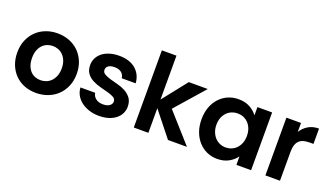

<svg xmlns="http://www.w3.org/2000/svg" viewBox="-68 -1230 2985 1730"><g transform="rotate(20 1424.5 -365.5)"><path d="M604 -277Q604 -212 581.5 -159Q559 -106 520 -68.5Q481 -31 428 -11Q375 9 315 9Q255 9 203.5 -11Q152 -31 114.5 -68.5Q77 -106 55.5 -159Q34 -212 34 -277Q34 -343 56 -395.5Q78 -448 116.5 -485.5Q155 -523 207 -543Q259 -563 319 -563Q379 -563 431 -543Q483 -523 521.5 -485.5Q560 -448 582 -395.5Q604 -343 604 -277ZM176 -277Q176 -236 187 -205Q198 -174 217 -153.5Q236 -133 261.5 -123Q287 -113 315 -113Q343 -113 369 -123Q395 -133 415 -153.5Q435 -174 447.5 -205Q460 -236 460 -277Q460 -319 448 -349.5Q436 -380 416 -400.5Q396 -421 370.5 -431Q345 -441 317 -441Q289 -441 263.5 -431Q238 -421 218.5 -400.5Q199 -380 187.5 -349.5Q176 -319 176 -277Z M1137 -158Q1137 -122 1122 -91.5Q1107 -61 1078.5 -38.5Q1050 -16 1010 -3.5Q970 9 919 9Q867 9 823.5 -5.5Q780 -20 748 -44.5Q716 -69 697.5 -102.5Q679 -136 677 -175H818Q822 -143 849 -122Q876 -101 918 -101Q960 -101 981.5 -117.5Q1003 -134 1003 -158Q1003 -183 980 -196Q957 -209 922 -218.5Q887 -228 846.5 -238.5Q806 -249 771 -267Q736 -285 713 -315.5Q690 -346 690 -397Q690 -431 705 -461.5Q720 -492 748 -514.5Q776 -537 817 -550Q858 -563 909 -563Q1010 -563 1068 -513Q1126 -463 1132 -380H998Q995 -412 971 -432Q947 -452 905 -452Q866 -452 846 -437.5Q826 -423 826 -399Q826 -374 849 -360.5Q872 -347 906 -337Q940 -327 980 -317Q1020 -307 1054.5 -288.5Q1089 -270 1112.5 -239.5Q1136 -209 1137 -158Z M1252 -740H1392V-319L1578 -554H1760L1516 -276L1762 0H1580L1392 -236V0H1252Z M1800 -279Q1800 -344 1819.5 -396.5Q1839 -449 1873.5 -486Q1908 -523 1954 -543Q2000 -563 2053 -563Q2120 -563 2165.5 -536.5Q2211 -510 2236 -475V-554H2377V0H2236V-81Q2211 -45 2164.5 -18Q2118 9 2052 9Q1999 9 1953.5 -11.5Q1908 -32 1873.5 -70Q1839 -108 1819.5 -161Q1800 -214 1800 -279ZM2236 -277Q2236 -316 2224 -346.5Q2212 -377 2191.5 -398Q2171 -419 2144.5 -429.5Q2118 -440 2089 -440Q2061 -440 2034.5 -429.5Q2008 -419 1988 -399Q1968 -379 1955.5 -348.5Q1943 -318 1943 -279Q1943 -240 1955.5 -209Q1968 -178 1988 -157Q2008 -136 2034.5 -125Q2061 -114 2089 -114Q2118 -114 2144.5 -124.5Q2171 -135 2191.5 -156Q2212 -177 2224 -207.5Q2236 -238 2236 -277Z M2654 0H2514V-554H2654V-468Q2680 -511 2723 -536.5Q2766 -562 2824 -562V-415H2787Q2756 -415 2731.5 -408.5Q2707 -402 2689.5 -386Q2672 -370 2663 -343Q2654 -316 2654 -276Z"/></g></svg>

Font: Poppins SemiBold
Style: Regular
Weight: 600
Designer: Ninad Kale (Devanagari), Jonny Pinhorn (Latin)
Foundry: Indian Type Foundry
Version: Version 3.002 2017